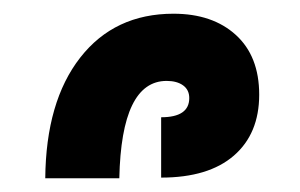

<svg xmlns="http://www.w3.org/2000/svg" viewBox="-20 -849 437 280"><path d="M233 -829Q290 -829 324 -798Q358 -767 358 -711Q358 -654 321 -622Q284 -590 215 -590V-678Q256 -678 256 -706Q256 -718 247 -724.5Q238 -731 223 -731Q157 -731 154 -589H46Q47 -701 97 -765Q147 -829 233 -829Z"/></svg>

Font: Noto Sans Armenian SmBd Narrow
Style: Regular
Weight: 600
Width: 4
Designer: Monotype Design team
Foundry: Monotype Imaging Inc.
Version: Version 1.000